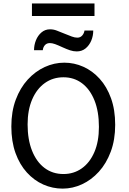

<svg xmlns="http://www.w3.org/2000/svg" viewBox="-20 -1092 753 1124"><path d="M559.1 -349.1Q559.1 -439.5 533 -504.4Q506.8 -569.3 460.2 -604.5Q413.6 -639.6 351.6 -639.6Q290 -639.6 242.7 -606Q195.3 -572.3 168.5 -510.3Q141.6 -448.2 141.6 -363.8Q141.6 -274.9 167.7 -209.5Q193.8 -144 241 -108.6Q288.1 -73.2 351.6 -73.2Q411.6 -73.2 458.5 -106.2Q505.4 -139.2 532.2 -200.9Q559.1 -262.7 559.1 -349.1ZM654.3 -361.3Q654.3 -273.4 628.4 -204.1Q602.5 -134.8 558.8 -86.7Q515.1 -38.6 460.2 -13.2Q405.3 12.2 346.7 12.2Q287.6 12.2 233.6 -11.7Q179.7 -35.6 137.5 -82Q95.2 -128.4 70.8 -196Q46.4 -263.7 46.4 -351.6Q46.4 -439.5 72.3 -508.5Q98.1 -577.6 142.3 -626Q186.5 -674.3 241.9 -699.7Q297.4 -725.1 356.4 -725.1Q414.6 -725.1 468 -701.2Q521.5 -677.2 563.5 -630.9Q605.5 -584.5 629.9 -516.8Q654.3 -449.2 654.3 -361.3ZM230.5 -798.3H179.2Q179.2 -828.1 190.4 -856.2Q201.7 -884.3 222.9 -902.3Q244.1 -920.4 272.9 -920.4Q293.5 -920.4 312.7 -912.8Q332 -905.3 357.4 -895Q383.8 -884.3 400.9 -877.9Q418 -871.6 433.1 -871.6Q450.2 -871.6 461.2 -884Q472.2 -896.5 474.6 -913.1H525.9Q525.9 -881.8 514.2 -854Q502.4 -826.2 481 -808.6Q459.5 -791 429.2 -791Q409.7 -791 389.9 -797.6Q370.1 -804.2 347.7 -814.5Q319.3 -827.6 302.5 -833.7Q285.6 -839.8 272 -839.8Q253.9 -839.8 243.2 -828.1Q232.4 -816.4 230.5 -798.3ZM167 -998.5V-1071.8H533.2V-998.5Z"/></svg>

Font: Andika LitF DSA DSG
Style: Regular
Weight: 400
Designer: Victor Gaultney, Annie Olsen, Julie Remington, Don Collingsworth, Eric Hays, Becca Hirsbrunner
Foundry: SIL International
Version: Version 6.200 ; LitF DSA DSG; ttfautohint (v1.8.3.10-c5d8)